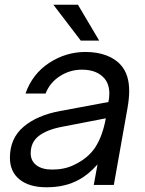

<svg xmlns="http://www.w3.org/2000/svg" viewBox="-20 -783 616 813"><path d="M22 -115Q22 -197 79.5 -246Q137 -295 235 -313L439 -351Q443 -368 443 -387Q443 -425 423 -450Q391 -488 327 -488Q276 -488 233.5 -460.5Q191 -433 173 -387H88Q117 -470 188 -516.5Q259 -563 342 -563Q391 -563 430 -548.5Q469 -534 493 -506Q527 -467 527 -398Q527 -366 520 -326L462 0H377L393 -87Q354 -43 314 -22Q257 10 177 10Q104 10 63 -23Q22 -56 22 -115ZM292 -84Q354 -113 384.5 -161Q415 -209 428 -282L242 -246Q179 -234 144.5 -207.5Q110 -181 110 -134Q110 -102 134 -83.5Q158 -65 201 -65Q253 -65 292 -84ZM400 -611H322L206 -763H310Z"/></svg>

Font: Open Sauce One
Style: Italic
Weight: 400
Italic angle: -10°
Designer: Alfredo Marco Pradil
Foundry: Creative Sauce Fz LLC
Version: Version 1.477